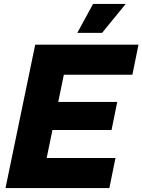

<svg xmlns="http://www.w3.org/2000/svg" viewBox="-20 -956 724 976"><path d="M8 0 159 -729H684L653 -576H265L313 -617L209 -113L178 -153H567L536 0ZM207 -295 236 -438H576L547 -295ZM373 -789 453 -936H619L499 -789Z"/></svg>

Font: Mona Sans ExtraLight ExtraBold
Style: Italic
Weight: 800
Italic angle: -11.6951°
Version: Version 2.000